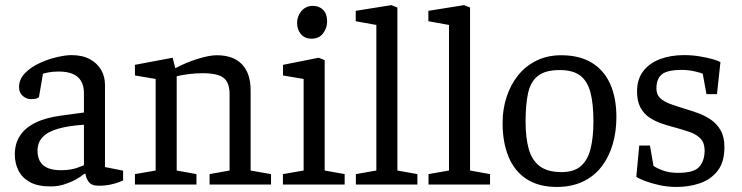

<svg xmlns="http://www.w3.org/2000/svg" viewBox="-20 -719 2889 748"><path d="M177.3 7.3Q126.2 7.3 95.7 -10Q65.2 -27.4 51.4 -55.7Q37.7 -84 37.7 -117.2Q37.7 -159.1 57.5 -189.9Q77.3 -220.6 117.3 -240.6Q157.4 -260.5 216.6 -268.4L307 -280.8V-356.4Q307 -385.3 295.5 -403.9Q284.1 -422.6 262.5 -431.4Q241 -440.3 209.2 -440.3Q184.5 -440.3 167.2 -436.7Q149.9 -433.1 147.4 -431.9L131.7 -340.4Q131.4 -339.4 124.4 -336.1Q117.3 -332.8 100.2 -332.8Q83.1 -332.8 68.7 -345.3Q54.2 -357.8 54.2 -379Q54.2 -410.5 77.4 -434.1Q100.5 -457.8 134.9 -473.5Q169.2 -489.1 203 -496.7Q236.8 -504.3 258.1 -504.3Q300.9 -504.3 329.9 -488.5Q358.9 -472.8 374 -446.8Q389 -420.8 389 -388.9V-68.2L459.6 -54.2V-16Q457.5 -15 444.6 -9.8Q431.7 -4.7 411.2 -0.1Q390.7 4.5 363.7 4.5Q336 4.5 325.3 -10.9Q314.6 -26.2 313.1 -41.8H308.6Q294.1 -29.8 273.6 -18.8Q253.1 -7.8 229 -0.3Q204.9 7.3 177.3 7.3ZM216.8 -55.9Q255.4 -55.9 281 -65.4Q306.6 -74.9 307 -75.2V-233.1Q245.3 -229 205.2 -217.1Q165.1 -205.3 145.7 -184.5Q126.2 -163.7 126.2 -132Q126.2 -55.9 216.8 -55.9Z M505.7 0V-40.7L586.4 -54.7V-411.4L505.7 -425V-466.4L652.7 -494.1L662.4 -454.6H665.6Q706.9 -476.5 751.5 -490.1Q796.1 -503.8 824.6 -503.8Q888.6 -503.8 922.5 -468.6Q956.4 -433.5 956.4 -367V-54.7L1035.9 -40.7V0H796.5V-40.7L874.4 -54.7V-352.7Q874.4 -397.1 851.3 -415.4Q828.3 -433.8 769.2 -433.8Q743.6 -433.8 714.4 -430.2Q685.2 -426.7 668.4 -421.7V-54.7L745.4 -40.7V0Z M1082.2 0V-40.7L1162.9 -54.7V-411.4L1082.5 -425V-466.4L1221.3 -494.1L1244.9 -484.8V-54.7L1322.7 -40.7V0ZM1193.8 -568.2Q1168 -568.2 1152.7 -585.5Q1137.4 -602.8 1137.4 -629.9Q1137.4 -656 1154.4 -676.1Q1171.5 -696.1 1198.6 -696.1Q1223.7 -696.1 1239.1 -680.4Q1254.4 -664.7 1254.4 -636.2Q1254.4 -609.3 1238.5 -588.8Q1222.5 -568.2 1193.8 -568.2Z M1366.4 0V-40.7L1446.2 -54.7V-621.8L1365.9 -636.3V-676.8L1504.6 -699L1528.2 -689.7V-54.7L1606.1 -40.7V0Z M1649.4 0V-40.7L1729.2 -54.7V-621.8L1648.9 -636.3V-676.8L1787.6 -699L1811.2 -689.7V-54.7L1889.1 -40.7V0Z M2149.4 9.3Q2079.5 9.3 2032.4 -20.8Q1985.4 -50.9 1961.7 -107.1Q1938 -163.4 1938 -240Q1938 -293.5 1953.6 -341.3Q1969.2 -389 1998.4 -425.5Q2027.7 -462 2070.3 -482.9Q2112.9 -503.8 2166 -503.8Q2238.1 -503.8 2286 -474.3Q2333.9 -444.8 2357.7 -390.8Q2381.4 -336.8 2381.4 -263Q2381.4 -205.1 2366.6 -155.6Q2351.7 -106 2322.8 -68.9Q2293.9 -31.8 2250.3 -11.3Q2206.8 9.3 2149.4 9.3ZM2167.9 -48.5Q2216.1 -48.5 2243 -72Q2269.9 -95.5 2280.9 -140Q2291.9 -184.4 2291.9 -245.3Q2291.9 -315 2280.2 -359.3Q2268.4 -403.6 2240 -424.8Q2211.6 -446.1 2161.4 -446.1Q2104.6 -446.1 2075.9 -423.6Q2047.2 -401.1 2037.4 -356.8Q2027.6 -312.5 2027.6 -245.3Q2027.6 -182.8 2039.8 -139Q2051.9 -95.2 2082.4 -71.9Q2113 -48.5 2167.9 -48.5Z M2616.8 9.3Q2580.6 9.3 2548.2 2.1Q2515.8 -5.1 2492 -14.2Q2468.2 -23.4 2458.9 -30.1L2470.4 -152.1H2512.1L2525.8 -72.8Q2538.5 -63.7 2563.2 -54.7Q2587.9 -45.6 2622 -45.6Q2684.1 -45.6 2704.6 -69.6Q2725.1 -93.7 2725.1 -132.4Q2725.1 -162.4 2709.2 -179Q2693.2 -195.5 2667.1 -204.7Q2640.9 -213.8 2611.5 -221.7Q2584.4 -228.7 2557.9 -237.7Q2531.5 -246.8 2510 -261.2Q2488.4 -275.6 2475.1 -300.2Q2461.8 -324.8 2461.8 -362.8Q2461.8 -410.5 2486.1 -442Q2510.4 -473.5 2552 -488.9Q2593.7 -504.3 2644.3 -504.3Q2676.3 -504.3 2705.3 -499.5Q2734.4 -494.8 2756.1 -488.6Q2777.7 -482.4 2786.7 -477.1L2773.2 -352.2H2732.3L2717.7 -431.9Q2712.1 -434.9 2687.4 -440.8Q2662.8 -446.6 2635.8 -446.6Q2579.5 -446.6 2558.4 -429.2Q2537.3 -411.8 2537.3 -374Q2537.3 -350.9 2551.9 -336.9Q2566.5 -322.9 2590.8 -314.2Q2615.2 -305.4 2643.5 -296.6Q2670.7 -288.6 2699 -278.5Q2727.2 -268.4 2750.4 -252.2Q2773.7 -235.9 2787.9 -210.6Q2802.2 -185.3 2802.2 -146.2Q2802.2 -87.5 2775.9 -53.7Q2749.5 -19.9 2707.2 -5.3Q2664.8 9.3 2616.8 9.3Z"/></svg>

Font: Faustina Light
Style: Regular
Weight: 300
Designer: Alfonso Garcia
Foundry: http://www.omnibus-type.com
Version: Version 1.200